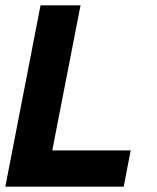

<svg xmlns="http://www.w3.org/2000/svg" viewBox="-26 -700 590 720"><path d="M126 -680H276L170 -136H464L438 0H-6Z"/></svg>

Font: Teachers
Style: Bold Italic
Weight: 700
Designer: Alfredo Marco Pradil & Chank Diesel
Version: Version 0.009